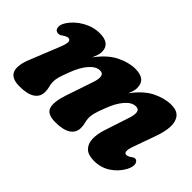

<svg xmlns="http://www.w3.org/2000/svg" viewBox="-76 -692 940 940"><g transform="rotate(45 393.5 -222.0)"><path d="M288.5 -121.5 336 -261.5Q346 -291 342.8 -308Q339.5 -325 319.5 -325Q292.5 -325 266 -295Q239.5 -265 219.5 -211.5Q205 -174 200.2 -156Q195.5 -138 195.5 -123Q195.5 -107 199.8 -92.8Q204 -78.5 204 -60Q204 -27 177 -8.8Q150 9.5 96 9.5Q38.5 9.5 25.8 -24.2Q13 -58 40 -121.5L98.5 -267Q112.5 -301 111.2 -314.5Q110 -328 97 -328Q85 -328 64 -312.5Q54.5 -306.5 45.5 -307.5Q28 -308 24.5 -326Q21 -344 35 -366Q60 -405 102.5 -429Q145 -453 190 -453Q262 -453 262 -396Q262 -384.5 257.8 -371.2Q253.5 -358 247 -343Q292 -404 341.8 -428.5Q391.5 -453 437 -453Q509 -453 509 -393Q509 -382 505.5 -370Q502 -358 496.5 -344Q541 -404.5 590.5 -428.8Q640 -453 685.5 -453Q725 -453 742.2 -431.2Q759.5 -409.5 757.8 -373Q756 -336.5 739.5 -291.5L698.5 -176.5Q679 -123 703 -123Q715 -123 731.5 -136Q739.5 -142 746.5 -141.5Q759.5 -141 764.5 -124.8Q769.5 -108.5 755.5 -80Q734 -40 696.5 -15.2Q659 9.5 611.5 9.5Q570.5 9.5 551 -9.5Q531.5 -28.5 530.2 -61Q529 -93.5 542 -133.5L584 -261.5Q594 -291 591 -308Q588 -325 568 -325Q541 -325 514.5 -295Q488 -265 468 -211.5Q453.5 -174 448.8 -156Q444 -138 444 -123Q444 -107 448.2 -92.8Q452.5 -78.5 452.5 -60Q452.5 -27 425.2 -8.8Q398 9.5 344 9.5Q287 9.5 276.8 -23.2Q266.5 -56 288.5 -121.5Z"/></g></svg>

Font: Fraunces 144pt S100
Style: Bold Italic
Weight: 700
Italic angle: -16°
Version: Version 1.000; ttfautohint (v1.8.3)